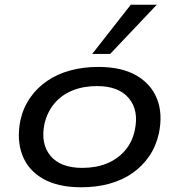

<svg xmlns="http://www.w3.org/2000/svg" viewBox="-20 -783 758 812"><path d="M323 9Q225 9 162 -27Q99 -63 74.5 -127Q50 -191 66 -273Q78 -327 107 -369Q136 -411 179 -440.5Q222 -470 277 -485Q332 -500 396 -500Q494 -500 556.5 -464Q619 -428 644 -365Q669 -302 652 -219Q640 -165 611 -122.5Q582 -80 539.5 -50.5Q497 -21 442.5 -6Q388 9 323 9ZM328 -73Q386 -73 431.5 -91.5Q477 -110 508 -145.5Q539 -181 550 -232Q568 -316 525 -367.5Q482 -419 390 -419Q333 -419 287 -400.5Q241 -382 210.5 -346Q180 -310 168 -259Q151 -175 193.5 -124Q236 -73 328 -73ZM370 -555 533 -763H643L446 -555Z"/></svg>

Font: Nunito Sans 10pt Expanded Medium
Style: Italic
Weight: 500
Width: 7
Italic angle: -9°
Designer: Vernon Adams
Foundry: Vernon Adams
Version: Version 3.101;gftools[0.9.27]